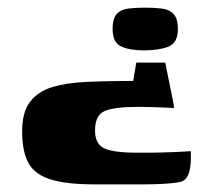

<svg xmlns="http://www.w3.org/2000/svg" viewBox="-20 -394 558 503"><path d="M337 -230H413Q413 -228 416.5 -211.5Q420 -195 424.5 -173Q429 -151 432.5 -133.5Q436 -116 436 -111Q421 -112 406 -112.5Q391 -113 375 -113.5Q359 -114 342 -114Q279 -114 254 -103Q229 -92 229 -52Q229 -17 253 -5.5Q277 6 339 6H379Q386 6 401.5 5.5Q417 5 434 4.5Q451 4 464 3Q477 2 480 2Q480 8 480 20.5Q480 33 478 46.5Q476 60 469.5 70.5Q463 81 450 83Q436 86 411 87.5Q386 89 358 89Q338 89 316 89Q294 89 271.5 89Q249 89 227 89Q154 89 112.5 76Q71 63 54.5 33Q38 3 38 -50Q38 -100 58.5 -127Q79 -154 116 -165.5Q153 -177 207 -179.5Q261 -182 329 -182ZM446 -318Q446 -281 420.5 -271.5Q395 -262 357 -262Q319 -262 297 -272.5Q275 -283 275 -318Q275 -345 285.5 -357Q296 -369 315.5 -371.5Q335 -374 360 -374Q385 -374 404.5 -371.5Q424 -369 435 -357Q446 -345 446 -318Z"/></svg>

Font: Genos ExtraBold
Style: Regular
Weight: 800
Designer: Robert E. Leuschke
Foundry: Robert E. Leuschke
Version: Version 1.010